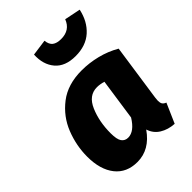

<svg xmlns="http://www.w3.org/2000/svg" viewBox="-238 -921 1049 1049"><g transform="rotate(-45 286.5 -396.5)"><path d="M557 -492 509 -162Q507 -144 507 -139Q507 -123 512.5 -114Q518 -105 533 -99L483 15Q435 12 399.5 -10Q364 -32 351 -73Q287 19 192 19Q109 19 63.5 -38.5Q18 -96 18 -196Q18 -281 50 -362Q82 -443 152 -497Q222 -551 330 -551Q388 -551 446.5 -536.5Q505 -522 557 -492ZM199 -196Q199 -148 212.5 -129.5Q226 -111 250 -111Q298 -111 339 -178L374 -419Q347 -427 324 -427Q260 -427 229.5 -356Q199 -285 199 -196ZM207 -796 301 -809Q304 -778 321.5 -764.5Q339 -751 372 -751Q441 -751 464 -812L557 -793Q541 -718 491.5 -673.5Q442 -629 362 -629Q282 -629 242.5 -675.5Q203 -722 207 -796Z"/></g></svg>

Font: Trujillo ExtraBold
Style: Italic
Weight: 800
Italic angle: -8°
Designer: Fira Sans original fonts by bBox Type GmbH, Carrois Corporate GbR, & Edenspiekermann AG / Changes by Cristiano Sobral
Foundry: Fira Sans original fonts by bBox Type GmbH, Carrois Corporate GbR, & Edenspiekermann AG / Changes by Cristiano Sobral
Version: Version 4.301;July 28, 2020;FontCreator 13.0.0.2655 64-bit